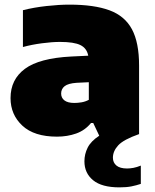

<svg xmlns="http://www.w3.org/2000/svg" viewBox="-20 -579 670 829"><path d="M226 11Q127.5 11 76.5 -36.5Q25.5 -84 25.5 -155.5Q25.5 -236 87.8 -282Q150 -328 288 -335L361 -338.5Q355 -370.5 327.5 -384.2Q300 -398 239 -398Q205 -398 161.2 -392.2Q117.5 -386.5 79 -376V-535Q126.5 -547 180.8 -553Q235 -559 280 -559Q386.5 -559 452.8 -534.5Q519 -510 549.8 -452.5Q580.5 -395 580.5 -296V0Q513.5 23.5 490.5 48.5Q467.5 73.5 467.5 102Q467.5 123 482.8 135.8Q498 148.5 529 148.5Q541 148.5 556 145.8Q571 143 588 136V215Q568.5 221.5 547.2 225.8Q526 230 495.5 230Q419.5 230 382 199.2Q344.5 168.5 344.5 117.5Q344.5 86.5 358.5 58.5Q372.5 30.5 408.5 7L382.5 -48H373Q347 -16 308.8 -2.5Q270.5 11 226 11ZM244 -175Q244 -156.5 258.2 -145.5Q272.5 -134.5 301 -134.5Q315.5 -134.5 332 -137.2Q348.5 -140 363.5 -148V-224L311 -221.5Q274.5 -219 259.2 -207Q244 -195 244 -175Z"/></svg>

Font: Encode Sans SmExp Black
Style: Regular
Weight: 900
Width: 6
Designer: Multiple Designers
Foundry: Impallari Type
Version: Version 3.002; ttfautohint (v1.8.3) -l 8 -r 50 -G 200 -x 14 